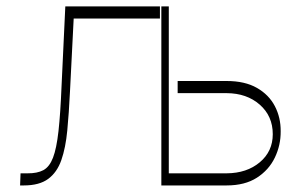

<svg xmlns="http://www.w3.org/2000/svg" viewBox="-20 -565 934 585"><path d="M521.3 -318.2H670.5Q726.2 -318.2 762.8 -297.2Q799.4 -276.3 817.5 -241.5Q835.6 -206.7 835.2 -164.8Q835.6 -122.9 817.5 -85Q799.4 -47.2 762.8 -23.6Q726.2 0 670.5 0H471.6V-545.5H494.3V-36.9H670.5Q731.9 -37.3 771.5 -70.5Q811.1 -103.7 811.1 -156.2Q811.1 -211.3 771.5 -246.1Q731.9 -280.9 670.5 -281.2H521.3ZM41.2 0 42.6 -36.9H63.9Q93.4 -36.6 112 -46.5Q130.7 -56.5 141.5 -84.5Q152.3 -112.6 158.2 -165.5Q164.1 -218.4 167.6 -304L179 -545.5H467.3V-508.5H204.5L193.2 -285.5Q190 -220.2 185 -167.4Q180 -114.7 166.9 -77.2Q153.8 -39.8 126.8 -19.9Q99.8 0 52.6 0Z"/></svg>

Font: Inter Thin BETA
Style: Regular
Weight: 100
Designer: Rasmus Andersson
Foundry: rsms
Version: Version 3.011;git-f93a4a705